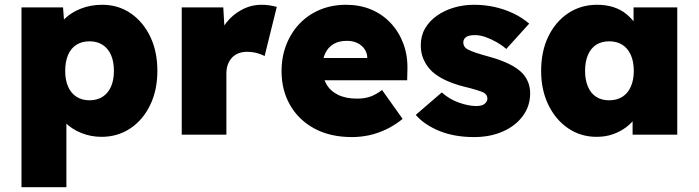

<svg xmlns="http://www.w3.org/2000/svg" viewBox="-20 -564 2926 804"><path d="M70 220V-533H244L253 -415L217 -424Q223 -458 250.5 -485Q278 -512 319 -528Q360 -544 408 -544Q475 -544 527 -508.5Q579 -473 609 -411Q639 -349 639 -267Q639 -187 609 -124.5Q579 -62 526 -26.5Q473 9 405 9Q360 9 319.5 -7.5Q279 -24 251.5 -52.5Q224 -81 216 -117L258 -131V220ZM457 -267Q457 -306 445 -333.5Q433 -361 410 -376Q387 -391 355 -391Q323 -391 300 -376.5Q277 -362 265 -334Q253 -306 253 -267Q253 -229 265 -201.5Q277 -174 300 -159Q323 -144 355 -144Q387 -144 410 -159Q433 -174 445 -201.5Q457 -229 457 -267Z M741 0V-533H915L925 -358L886 -388Q899 -432 926.5 -467.5Q954 -503 993 -523.5Q1032 -544 1075 -544Q1093 -544 1109 -541.5Q1125 -539 1139 -535L1088 -329Q1077 -336 1057 -341.5Q1037 -347 1014 -347Q994 -347 978 -340.5Q962 -334 951 -322Q940 -310 934 -293.5Q928 -277 928 -255V0Z M1159 -266Q1159 -326 1179 -377Q1199 -428 1235 -465.5Q1271 -503 1320.5 -523.5Q1370 -544 1429 -544Q1487 -544 1534.5 -524Q1582 -504 1616.5 -467Q1651 -430 1669.5 -380Q1688 -330 1686 -270L1685 -228H1265L1242 -321H1536L1518 -301V-320Q1518 -342 1506.5 -358.5Q1495 -375 1476 -384Q1457 -393 1433 -393Q1399 -393 1376.5 -379.5Q1354 -366 1342 -341Q1330 -316 1330 -281Q1330 -241 1346.5 -212Q1363 -183 1395.5 -167Q1428 -151 1475 -151Q1506 -151 1529.5 -159Q1553 -167 1580 -187L1666 -66Q1631 -38 1595.5 -21.5Q1560 -5 1525 2.5Q1490 10 1454 10Q1363 10 1297 -25.5Q1231 -61 1195 -123.5Q1159 -186 1159 -266Z M1721 -83 1830 -177Q1862 -148 1902.5 -134Q1943 -120 1974 -120Q1985 -120 1994 -122Q2003 -124 2008.5 -128.5Q2014 -133 2017.5 -138.5Q2021 -144 2021 -151Q2021 -168 2004 -177Q1995 -181 1974.5 -187.5Q1954 -194 1920 -202Q1878 -213 1845 -228.5Q1812 -244 1789 -265Q1767 -286 1754.5 -313.5Q1742 -341 1742 -374Q1742 -414 1760 -445Q1778 -476 1810 -498.5Q1842 -521 1882 -532.5Q1922 -544 1964 -544Q2011 -544 2052.5 -534.5Q2094 -525 2130.5 -507.5Q2167 -490 2196 -465L2100 -359Q2083 -374 2060.5 -387Q2038 -400 2014 -408.5Q1990 -417 1969 -417Q1956 -417 1947 -415Q1938 -413 1932 -409Q1926 -405 1923 -399Q1920 -393 1920 -386Q1920 -377 1925 -369Q1930 -361 1941 -356Q1950 -351 1971.5 -343.5Q1993 -336 2034 -325Q2080 -312 2114 -295Q2148 -278 2169 -256Q2184 -239 2192 -218.5Q2200 -198 2200 -173Q2200 -120 2169.5 -78.5Q2139 -37 2086 -13.5Q2033 10 1965 10Q1882 10 1819 -16Q1756 -42 1721 -83Z M2246 -267Q2246 -349 2276 -411Q2306 -473 2359 -508.5Q2412 -544 2481 -544Q2518 -544 2549 -534Q2580 -524 2603 -505Q2626 -486 2643 -462Q2660 -438 2671 -410L2633 -412V-533H2816V0H2629V-130L2670 -128Q2661 -99 2643.5 -74Q2626 -49 2601 -30.5Q2576 -12 2545.5 -1.5Q2515 9 2478 9Q2412 9 2359.5 -26.5Q2307 -62 2276.5 -124.5Q2246 -187 2246 -267ZM2634 -267Q2634 -306 2621.5 -334Q2609 -362 2586 -376.5Q2563 -391 2531 -391Q2499 -391 2476.5 -376.5Q2454 -362 2442 -334Q2430 -306 2430 -267Q2430 -229 2442 -201Q2454 -173 2476.5 -158.5Q2499 -144 2531 -144Q2563 -144 2586 -158.5Q2609 -173 2621.5 -201Q2634 -229 2634 -267Z"/></svg>

Font: Mach ExtraBold
Style: Regular
Weight: 800
Version: Version 1.002